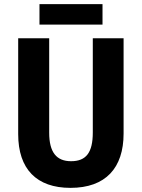

<svg xmlns="http://www.w3.org/2000/svg" viewBox="-20 -899 686 929"><path d="M476 -879H171V-780H476ZM578 -253V-714H429V-258C429 -161 397 -119 324 -119C254 -119 218 -161 218 -257V-714H68V-250C68 -81 157 10 321 10C491 10 578 -86 578 -253Z"/></svg>

Font: Noto Sans Oriya Cond Bold
Style: Bold
Weight: 700
Width: 3
Designer: Amélie Bonet and Sol Matas
Foundry: Google LLC
Version: Version 2.006